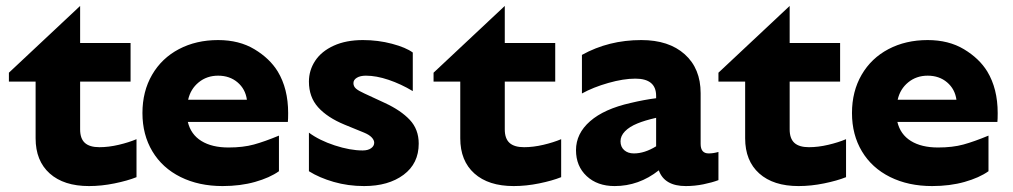

<svg xmlns="http://www.w3.org/2000/svg" viewBox="-20 -617 3412 647"><path d="M250 -342V-181Q250 -150 266 -135.5Q282 -121 315 -121Q346 -121 380 -129Q414 -137 440 -148V-20Q410 -8 366 1Q322 10 280 10Q195 10 147.5 -32.5Q100 -75 100 -151V-342H10V-372L250 -597V-472H420V-342Z M715 -482Q786 -482 837.5 -451Q889 -420 916 -376Q951 -318 951 -236Q951 -215 950 -206H613Q623 -164 658.5 -142Q694 -120 750 -120Q799 -120 835.5 -130Q872 -140 920 -160V-40Q889 -18 839.5 -4Q790 10 730 10Q650 10 588.5 -20.5Q527 -51 493.5 -107Q460 -163 460 -236Q460 -309 492.5 -365Q525 -421 583 -451.5Q641 -482 715 -482ZM812 -281Q807 -317 780.5 -339.5Q754 -362 715 -362Q677 -362 649.5 -339.5Q622 -317 614 -281Z M1171 -337Q1171 -326 1179.5 -318.5Q1188 -311 1208 -302L1277 -270Q1331 -245 1361 -213Q1391 -181 1391 -133Q1391 -66 1340 -28Q1289 10 1207 10Q1153 10 1104.5 -4Q1056 -18 1021 -40V-170Q1056 -144 1108 -127Q1160 -110 1202 -110Q1220 -110 1230.5 -117.5Q1241 -125 1241 -136Q1241 -145 1232.5 -154Q1224 -163 1207 -170L1141 -197Q1083 -221 1052 -255.5Q1021 -290 1021 -342Q1021 -380 1042 -412Q1063 -444 1104.5 -463Q1146 -482 1203 -482Q1254 -482 1301 -469.5Q1348 -457 1371 -440V-310Q1331 -334 1289.5 -348Q1248 -362 1213 -362Q1194 -362 1182.5 -355Q1171 -348 1171 -337Z M1681 -342V-181Q1681 -150 1697 -135.5Q1713 -121 1746 -121Q1777 -121 1811 -129Q1845 -137 1871 -148V-20Q1841 -8 1797 1Q1753 10 1711 10Q1626 10 1578.5 -32.5Q1531 -75 1531 -151V-342H1441V-372L1681 -597V-472H1851V-342Z M2200 -43Q2133 10 2051 10Q1993 10 1957 -23.5Q1921 -57 1921 -111Q1921 -167 1968.5 -208.5Q2016 -250 2105 -270Q2151 -281 2191 -286V-294Q2191 -352 2121 -352Q2081 -352 2030 -337.5Q1979 -323 1941 -302V-432Q2031 -482 2141 -482Q2234 -482 2287.5 -434Q2341 -386 2341 -303V-132Q2341 -100 2368 -100Q2384 -100 2401 -105V-10Q2380 -2 2350.5 4Q2321 10 2291 10Q2219 10 2200 -43ZM2116 -100Q2152 -100 2191 -124V-220Q2152 -211 2128 -201Q2101 -190 2086 -174.5Q2071 -159 2071 -141Q2071 -122 2083.5 -111Q2096 -100 2116 -100Z M2641 -342V-181Q2641 -150 2657 -135.5Q2673 -121 2706 -121Q2737 -121 2771 -129Q2805 -137 2831 -148V-20Q2801 -8 2757 1Q2713 10 2671 10Q2586 10 2538.5 -32.5Q2491 -75 2491 -151V-342H2401V-372L2641 -597V-472H2811V-342Z M3106 -482Q3177 -482 3228.5 -451Q3280 -420 3307 -376Q3342 -318 3342 -236Q3342 -215 3341 -206H3004Q3014 -164 3049.5 -142Q3085 -120 3141 -120Q3190 -120 3226.5 -130Q3263 -140 3311 -160V-40Q3280 -18 3230.5 -4Q3181 10 3121 10Q3041 10 2979.5 -20.5Q2918 -51 2884.5 -107Q2851 -163 2851 -236Q2851 -309 2883.5 -365Q2916 -421 2974 -451.5Q3032 -482 3106 -482ZM3203 -281Q3198 -317 3171.5 -339.5Q3145 -362 3106 -362Q3068 -362 3040.5 -339.5Q3013 -317 3005 -281Z"/></svg>

Font: Madhuban Bold
Style: Regular
Weight: 700
Designer: jaikishan Patel
Foundry: MagicType
Version: Version 1.000